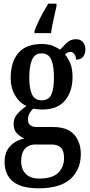

<svg xmlns="http://www.w3.org/2000/svg" viewBox="-20 -786 487 1043"><path d="M189 237Q96 237 50.5 200Q5 163 5 95Q5 39 36 7Q67 -25 112 -33Q91 -43 72.5 -61Q54 -79 54 -113Q54 -144 74 -167Q94 -190 124 -210Q86 -227 62 -267.5Q38 -308 38 -362Q38 -449 79.5 -498Q121 -547 208 -547Q239 -547 262.5 -538.5Q286 -530 306 -516Q321 -532 341.5 -552.5Q362 -573 393 -573Q418 -573 431 -556.5Q444 -540 444 -518Q444 -495 432 -478.5Q420 -462 393 -462Q393 -481 383.5 -492.5Q374 -504 364 -504Q354 -504 346.5 -500Q339 -496 333 -490Q350 -470 362 -441.5Q374 -413 374 -367Q374 -290 333.5 -240.5Q293 -191 208 -191Q199 -191 183.5 -192.5Q168 -194 161 -196Q151 -188 141.5 -172.5Q132 -157 132 -137Q132 -115 145 -105.5Q158 -96 179 -96H268Q347 -96 383 -54.5Q419 -13 419 50Q419 136 362.5 186.5Q306 237 189 237ZM206 -241Q245 -241 259 -272.5Q273 -304 273 -365Q273 -428 258.5 -462Q244 -496 206 -496Q169 -496 154 -461.5Q139 -427 139 -364Q139 -305 154 -273Q169 -241 206 -241ZM192 184Q265 184 296.5 152.5Q328 121 328 72Q328 34 311 16.5Q294 -1 260 -1H169Q152 -1 135 7Q118 15 106.5 35Q95 55 95 90Q95 133 120 158.5Q145 184 192 184ZM167 -616Q174 -637 186.5 -664Q199 -691 214 -718Q229 -745 242 -766H287V-753Q280 -721 271 -681Q262 -641 257 -606H167Z"/></svg>

Font: Noto Serif Tamil ExtraCondensed SemiBold
Style: Regular
Weight: 600
Width: 2
Designer: Indian Type Foundry, Tom Grace, and the Monotype Design Team
Foundry: Monotype Imaging Inc.
Version: Version 2.004; ttfautohint (v1.8.4.7-5d5b)